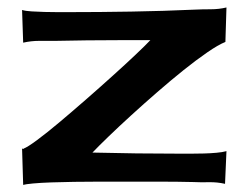

<svg xmlns="http://www.w3.org/2000/svg" viewBox="-20 -491 650 522"><path d="M592.8 -377Q573.2 -369.1 543.5 -348.6Q513.7 -328.1 479 -300.3Q444.3 -272.5 407.2 -240.2Q370.1 -208 336.4 -177.2Q302.7 -146.5 274.9 -119.6Q247.1 -92.8 231.4 -76.2Q351.6 -73.2 470.7 -73.2Q482.4 -73.2 499.5 -73.2Q516.6 -73.2 534.7 -73.7Q552.7 -74.2 568.8 -75.7Q585 -77.1 595.7 -80.1L591.8 8.8Q570.3 3.9 548.3 4.4Q526.4 4.9 503.9 3.9Q460.9 2.9 418.9 2.9Q377 2.9 335 2.9Q324.2 2.9 299.8 2.9Q275.4 2.9 245.1 2.9Q214.8 2.9 181.6 3.4Q148.4 3.9 119.6 4.9Q90.8 5.9 69.8 7.8Q48.8 9.8 43 11.7L40 -86.9L45.9 -85.9L43.9 -86.9Q54.7 -90.8 81.1 -110.4Q107.4 -129.9 141.1 -158.2Q174.8 -186.5 213.4 -220.2Q252 -253.9 286.6 -285.2Q321.3 -316.4 348.6 -342.3Q376 -368.2 388.7 -381.8H300.8Q257.8 -381.8 215.8 -381.3Q173.8 -380.9 131.8 -379.9Q109.4 -379.9 86.9 -379.9Q64.5 -379.9 43 -375L40 -463.9Q49.8 -460.9 66.4 -460Q83 -459 101.1 -458.5Q119.1 -458 136.2 -458Q153.3 -458 164.1 -458Q251 -458 336.9 -459.5Q422.9 -460.9 508.8 -464.8Q530.3 -465.8 552.7 -465.8Q575.2 -465.8 595.7 -470.7Z"/></svg>

Font: Cherry Cream Soda
Style: Regular
Weight: 400
Designer: Font Diner, Inc
Foundry: Font Diner, Inc
Version: Version 1.000